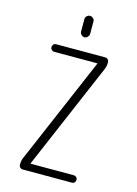

<svg xmlns="http://www.w3.org/2000/svg" viewBox="-137 -1008 774 1082"><g transform="rotate(15 250.0 -467.5)"><path d="M92.8 -63.5 358.4 -683.6V-684.6L359.4 -685.5Q359.4 -686.5 358.4 -686.5H106.4Q97.7 -686.5 91.3 -692.9Q85 -699.2 85 -708Q85 -716.8 90.8 -723.6Q96.7 -730.5 106.4 -730.5H393.6Q402.3 -730.5 408.7 -723.6Q415 -716.8 415 -708Q415 -683.6 407.2 -667L141.6 -45.9V-44.9L140.6 -43.9Q140.6 -43 141.6 -43H393.6Q402.3 -43 408.7 -37.1Q415 -31.2 415 -22Q415 -12.7 409.2 -6.3Q403.3 0 393.6 0H106.4Q97.7 0 91.3 -6.3Q85 -12.7 85 -22.5Q85 -46.9 92.8 -63.5ZM223.6 -909.2Q223.6 -919.9 231.9 -927.2Q240.2 -934.6 250 -934.6Q259.8 -934.6 268.1 -927.2Q276.4 -919.9 276.4 -909.2V-835.9Q276.4 -826.2 268.1 -817.9Q259.8 -809.6 250 -809.6Q240.2 -809.6 231.9 -817.9Q223.6 -826.2 223.6 -835.9Z"/></g></svg>

Font: Rounded-X Mgen+ 1mn light
Style: Regular
Weight: 200
Designer: [Source Han Sans]
Ryoko NISHIZUKA  (kana & ideographs); Paul D. Hunt (Latin, Greek & Cyrillic); Wenlong ZHANG  (bopomofo
Version: Version 1.059.20150602